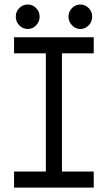

<svg xmlns="http://www.w3.org/2000/svg" viewBox="-20 -853 490 873"><path d="M106.4 -721.2Q84 -721.2 67.9 -737.5Q51.8 -753.9 51.8 -777.3Q51.8 -801.3 68.1 -816.9Q84.5 -832.5 105.5 -832.5Q128.4 -832.5 144.3 -816.2Q160.2 -799.8 160.2 -777.3Q160.2 -754.9 144.3 -738Q128.4 -721.2 106.4 -721.2ZM345.7 -721.2Q323.7 -721.2 307.6 -737.8Q291.5 -754.4 291.5 -777.3Q291.5 -800.8 307.6 -816.7Q323.7 -832.5 345.7 -832.5Q366.2 -832.5 382.6 -816.9Q398.9 -801.3 398.9 -777.3Q398.9 -753.4 382.8 -737.3Q366.7 -721.2 345.7 -721.2ZM406.2 -683.6V-610.4H261.7V-73.2H406.2V0H43.9V-73.2H188.5V-610.4H43.9V-683.6Z"/></svg>

Font: Anka/Coder Narrow
Style: Regular
Weight: 400
Width: 3
Monospace: yes
Version: Version 001.100